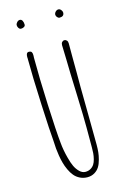

<svg xmlns="http://www.w3.org/2000/svg" viewBox="-141 -999 702 1080"><g transform="rotate(-15 210.0 -458.5)"><path d="M309.6 -888.7Q335.9 -888.7 335.9 -911.6Q335.9 -919.4 329.1 -927.5Q322.3 -935.5 314 -935.5Q304.7 -935.5 297.1 -927.7Q289.6 -919.9 289.6 -910.6Q289.6 -902.8 295.9 -895.8Q302.2 -888.7 309.6 -888.7ZM84 -884.8Q93.8 -884.8 101.3 -889.4Q108.9 -894 108.9 -901.9Q108.9 -915.5 103.8 -925Q98.6 -934.6 88.9 -934.6Q80.1 -934.6 72.5 -926.5Q64.9 -918.5 64.9 -909.7Q64.9 -900.4 70.6 -892.6Q76.2 -884.8 84 -884.8ZM97.2 -214.4Q98.1 -193.8 99.1 -182.6Q100.6 -165.5 104.5 -141.1Q108.4 -116.7 113.8 -97.7Q119.6 -75.7 129.9 -53.7Q140.1 -31.7 152.8 -16.6Q166 -0.5 186 9.3Q206.1 19 229 19Q252.4 19 271 7.8Q288.6 -2.9 298.8 -19.3Q309.1 -35.6 315.4 -60.1Q321.3 -82 323.2 -101.1Q325.2 -120.1 325.2 -144Q325.2 -199.2 323.7 -309.6Q321.8 -407.7 321.8 -480V-569.8Q321.3 -609.9 321.3 -660.2V-735.8Q321.3 -746.6 315.7 -752.9Q310.1 -759.3 301.8 -759.3Q293.5 -759.3 287.8 -752.9Q282.2 -746.6 282.2 -735.8Q282.2 -713.4 284.7 -650.9Q286.6 -600.6 286.6 -565.9L291 -438Q295.4 -314.5 295.4 -251V-137.2Q295.4 -123.5 294.4 -104Q293 -86.9 288.6 -69.6Q284.2 -52.2 277.3 -41.5Q269.5 -28.8 256.1 -21Q242.7 -13.2 225.6 -13.2Q207 -13.2 191.4 -28.8Q176.3 -43.5 166.5 -64.2Q156.7 -85 148.9 -115.7Q136.2 -162.6 132.3 -206.1Q125 -275.4 118.2 -433.6Q111.3 -591.8 111.3 -709Q111.3 -713.4 111.8 -716.8V-724.1Q111.8 -736.3 107.4 -742.2Q103 -748 91.3 -748Q75.7 -748 75.7 -722.2Q75.7 -717.3 76.2 -713.9V-707Q76.2 -613.3 83.7 -445.8Q91.3 -278.3 96.2 -231Z"/></g></svg>

Font: Amatica SC
Style: Regular
Weight: 400
Designer: Vernon Adams, Ben Nathan
Foundry: newtypography
Version: Version 2.001